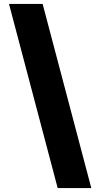

<svg xmlns="http://www.w3.org/2000/svg" viewBox="-20 -820 513 982"><path d="M275 142 26 -800H198L447 142Z"/></svg>

Font: Trispace ExtraBold
Style: Regular
Weight: 800
Designer: Tyler Finck
Foundry: Etcetera Type Company
Version: Version 1.210; ttfautohint (v1.8.3)